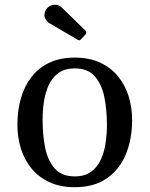

<svg xmlns="http://www.w3.org/2000/svg" viewBox="-20 -770 623 800"><path d="M157.5 -270Q157.5 -309 163.2 -347.2Q169 -385.5 183.5 -416.5Q198 -447.5 224.2 -466.2Q250.5 -485 291.5 -485Q346 -485 375 -452Q404 -419 414.8 -365.5Q425.5 -312 425.5 -250Q425.5 -211 419.8 -172.8Q414 -134.5 399.5 -103.5Q385 -72.5 358.8 -53.8Q332.5 -35 291.5 -35Q237 -35 208 -68Q179 -101 168.2 -154.5Q157.5 -208 157.5 -270ZM52.5 -250Q52.5 -197.5 67.2 -150.5Q82 -103.5 111.8 -67.5Q141.5 -31.5 186.2 -10.8Q231 10 291.5 10Q372 10 425 -26.8Q478 -63.5 504.2 -126.8Q530.5 -190 530.5 -270Q530.5 -322.5 515.8 -369.5Q501 -416.5 471.2 -452.5Q441.5 -488.5 396.8 -509.2Q352 -530 291.5 -530Q231 -530 186.2 -509Q141.5 -488 111.8 -450Q82 -412 67.2 -361Q52.5 -310 52.5 -250ZM303.5 -604.5Q309 -601 311.8 -602Q314.5 -603 318.5 -607.5L335.5 -625.5Q344 -634.5 335 -643.5L238 -738Q229 -747.5 216 -749.5Q203 -751.5 191 -746.5Q179 -741.5 172 -730Q161 -711.5 167 -696.2Q173 -681 185.5 -673.5Z"/></svg>

Font: Besley
Style: Regular
Weight: 400
Designer: Owen Earl
Foundry: indestructible type*
Version: Version 4.000